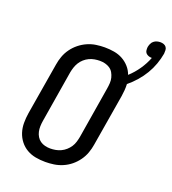

<svg xmlns="http://www.w3.org/2000/svg" viewBox="-157 -1000 1008 1126"><g transform="rotate(20 347.0 -437.5)"><path d="M255 8Q223 8 193.5 2.5Q164 -3 139 -17.5Q114 -32 96 -55Q78 -78 69 -106Q60 -134 60 -165Q60 -196 65 -227L119 -550Q123 -576 132.5 -602.5Q142 -629 159 -652.5Q176 -676 198.5 -694Q221 -712 247 -723.5Q273 -735 300.5 -739Q328 -743 354 -743Q384 -743 413 -738Q442 -733 466.5 -719.5Q491 -706 509.5 -685Q528 -664 537 -638Q569 -667 594 -703.5Q619 -740 634 -779H632Q622 -779 612.5 -782.5Q603 -786 596.5 -793Q590 -800 589 -810.5Q588 -821 589 -831Q591 -841 595.5 -851.5Q600 -862 609 -869.5Q618 -877 629 -880Q640 -883 650 -883Q661 -883 671 -879.5Q681 -876 687 -868Q693 -860 693.5 -849Q694 -838 693 -827Q687 -793 675 -759.5Q663 -726 644.5 -695Q626 -664 602 -636.5Q578 -609 549 -585Q550 -566 548.5 -546.5Q547 -527 544 -508L490 -185Q486 -159 476.5 -132.5Q467 -106 450 -82.5Q433 -59 411 -41Q389 -23 362.5 -11.5Q336 0 308.5 4Q281 8 255 8ZM255 -76Q271 -76 288 -79Q305 -82 321 -89.5Q337 -97 350.5 -109Q364 -121 373.5 -135.5Q383 -150 388 -166.5Q393 -183 396 -199L449 -521Q452 -539 453 -556Q454 -573 450 -589Q446 -605 438 -619Q430 -633 416.5 -642Q403 -651 387 -655Q371 -659 354 -659Q338 -659 321 -656Q304 -653 288 -645.5Q272 -638 258.5 -626Q245 -614 236 -599.5Q227 -585 221.5 -568.5Q216 -552 213 -536L160 -214Q157 -196 156.5 -179Q156 -162 159.5 -146Q163 -130 171.5 -116Q180 -102 193 -93Q206 -84 222 -80Q238 -76 255 -76Z"/></g></svg>

Font: Iosevka HT Medium Extended
Style: Italic
Weight: 500
Width: 7
Italic angle: -9°
Monospace: yes
Designer: Belleve Invis
Foundry: Belleve Invis
Version: Version 32.3.0; ttfautohint (v1.8.4)